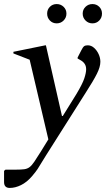

<svg xmlns="http://www.w3.org/2000/svg" viewBox="-50 -685 522 945"><path d="M-2 240Q-30 240 -30 211V156L-23 150H28Q54 150 69 148Q84 146 95 138Q106 130 118.5 111.5Q131 93 151 61L188 1L96 -391L16 -422V-430L173 -462H176L255 -114H259L326 -222Q356 -272 365 -299.5Q374 -327 374 -344Q374 -360 366.5 -371Q359 -382 346 -389L332 -397V-402L350 -437Q358 -453 364 -457.5Q370 -462 382 -462Q399 -462 413 -449.5Q427 -437 435.5 -418.5Q444 -400 444 -381Q444 -356 427 -322Q410 -288 372 -229L177 79Q162 102 153.5 117Q145 132 135 147Q125 162 107 183Q82 212 53.5 226Q25 240 -2 240ZM229 -570Q209 -570 195.5 -584Q182 -598 182 -618Q182 -638 195.5 -651.5Q209 -665 229 -665Q249 -665 263 -651.5Q277 -638 277 -618Q277 -598 263 -584Q249 -570 229 -570ZM405 -570Q385 -570 371 -584Q357 -598 357 -618Q357 -638 371 -651.5Q385 -665 405 -665Q425 -665 438.5 -651.5Q452 -638 452 -618Q452 -598 438.5 -584Q425 -570 405 -570Z"/></svg>

Font: Spectral Medium
Style: Italic
Weight: 500
Italic angle: -10°
Designer: Jean-Baptiste Levee
Foundry: Production Type
Version: Version 2.001